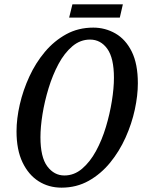

<svg xmlns="http://www.w3.org/2000/svg" viewBox="-20 -852 656 883"><path d="M263 11Q204 11 157.5 -18.5Q111 -48 83.5 -105.5Q56 -163 56 -248Q56 -306 71 -371.5Q86 -437 115 -500Q144 -563 186.5 -613.5Q229 -664 284.5 -694.5Q340 -725 409 -725Q464 -725 511 -698Q558 -671 586 -614.5Q614 -558 614 -469Q614 -413 600 -348Q586 -283 557.5 -219.5Q529 -156 486.5 -104Q444 -52 388 -20.5Q332 11 263 11ZM276 -45Q321 -45 357.5 -76Q394 -107 421.5 -157.5Q449 -208 467 -268Q485 -328 494.5 -387.5Q504 -447 504 -494Q504 -585 473.5 -627.5Q443 -670 394 -670Q349 -670 312.5 -639Q276 -608 249 -557.5Q222 -507 203.5 -446.5Q185 -386 175.5 -327Q166 -268 166 -221Q166 -129 197.5 -87Q229 -45 276 -45ZM298 -771 313 -832H545L531 -771Z"/></svg>

Font: Noto Serif ExtraCondensed Medium
Style: Italic
Weight: 500
Width: 2
Italic angle: -12°
Designer: Monotype Design Team
Foundry: Monotype Imaging Inc.
Version: Version 2.013; ttfautohint (v1.8.4.7-5d5b)